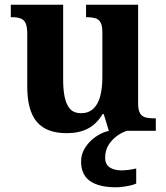

<svg xmlns="http://www.w3.org/2000/svg" viewBox="-20 -556 707 816"><path d="M263.7 10Q177.2 10 136.5 -38.2Q95.8 -86.5 95.8 -187.7V-412.1Q95.8 -441.5 89.2 -456.6Q82.7 -471.7 68.2 -477.3Q53.8 -483 29.5 -483H25.9V-536H248.4V-215.9Q248.4 -173.5 255.3 -141.7Q262.2 -109.8 278.5 -92.3Q294.8 -74.9 323.8 -74.9Q356.2 -74.9 376.4 -93.6Q396.6 -112.4 405.8 -146.6Q415 -180.8 415 -227V-419.1Q415 -448.2 406.6 -461.7Q398.2 -475.3 383.5 -479.1Q368.8 -483 349.3 -483H345.7V-536H567V-116Q567 -87.5 575.6 -73.9Q584.2 -60.3 599.5 -56.7Q614.8 -53 633.9 -53H642.2V0H442.6L420.9 -71.1H415.9Q390.1 -27.9 352.6 -9Q315 10 263.7 10ZM473.7 240Q401 240 362.8 213.5Q324.6 187 324.6 130Q324.6 99 341.6 72Q358.6 45 385.6 26Q412.6 7 442.6 0H519.9Q498.9 6 477.4 21.5Q455.9 37 441.4 60Q426.9 83 426.9 115Q426.9 142.8 446.4 155.5Q465.9 168.1 495.9 168.1Q509.9 168.1 525.4 166.1Q540.9 164.1 558.9 160.1V224Q548.9 229 532.8 232.5Q516.8 236 500.8 238Q484.7 240 473.7 240Z"/></svg>

Font: Noto Serif Ethiopic
Style: Regular
Weight: 400
Designer: Monotype Design Team
Foundry: Monotype Imaging Inc.
Version: Version 2.102